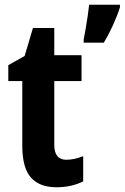

<svg xmlns="http://www.w3.org/2000/svg" viewBox="-20 -780 526 810"><path d="M486 -749Q475 -714 456.5 -673.5Q438 -633 418 -600H333V-613Q336 -629 341 -656.5Q346 -684 350 -712.5Q354 -741 356 -760H486ZM260 -106Q292 -106 331 -121V-15Q308 -3 279.5 3.5Q251 10 218 10Q147 10 110.5 -31Q74 -72 74 -165V-438H15V-505L84 -544L119 -662H209V-547H324V-438H209V-169Q209 -106 260 -106Z"/></svg>

Font: Noto Sans Condensed
Style: Bold
Weight: 700
Width: 3
Designer: Monotype Design Team
Foundry: Monotype Imaging Inc.
Version: Version 2.013; ttfautohint (v1.8.4.7-5d5b)